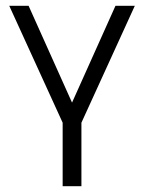

<svg xmlns="http://www.w3.org/2000/svg" viewBox="-20 -645 499 665"><path d="M218 -264 380 -625H447L262 -220V0H197V-220L12 -625H79L241 -264Z"/></svg>

Font: Changa ExtraLight
Style: Regular
Weight: 250
Designer: Eduardo Rodriguez Tunni
Foundry: Eduardo Rodriguez Tunni
Version: Version 3.002; ttfautohint (v1.8.2)